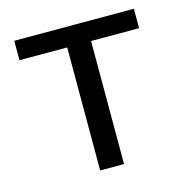

<svg xmlns="http://www.w3.org/2000/svg" viewBox="-86 -625 686 707"><g transform="rotate(-15 257.0 -271.5)"><path d="M211 0H302V-469H485V-543H29V-469H211Z"/></g></svg>

Font: Source Han Sans JP
Style: Regular
Weight: 400
Designer: Ryoko NISHIZUKA 西塚涼子 (kana, bopomofo & ideographs); Paul D. Hunt (Latin, Greek & Cyrillic); Sandoll Communications 산돌커뮤니
Foundry: Adobe
Version: Version 2.004;hotconv 1.0.118;makeotfexe 2.5.65603